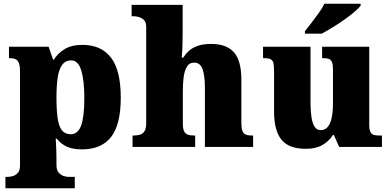

<svg xmlns="http://www.w3.org/2000/svg" viewBox="-20 -786 2090 1027"><path d="M9 221V160H24Q33 160 48 156Q63 152 75 139Q87 126 87 100V-403Q87 -435 80.5 -450Q74 -465 62 -470Q50 -475 33 -475H28V-536H240L264 -467H268Q289 -501 326 -523.5Q363 -546 421 -546Q521 -546 573.5 -478Q626 -410 626 -264Q626 -119 574 -53Q522 13 418 13Q369 13 337.5 -1.5Q306 -16 284 -44H278Q279 -27 280 -9Q281 9 281.5 27.5Q282 46 282 66V96Q282 124 294 137.5Q306 151 321 155.5Q336 160 344 160H380V221ZM358 -68Q397 -68 414 -114.5Q431 -161 431 -261Q431 -356 414.5 -409.5Q398 -463 361 -463Q330 -463 312.5 -439Q295 -415 288.5 -370.5Q282 -326 282 -264Q282 -196 288.5 -152.5Q295 -109 311.5 -88.5Q328 -68 358 -68Z M689 0V-61H693Q713 -61 728.5 -65.5Q744 -70 753 -84.5Q762 -99 762 -128V-643Q762 -668 749.5 -679.5Q737 -691 722 -695Q707 -699 699 -699H684V-760H957V-622Q957 -595 956.5 -568.5Q956 -542 955 -519Q954 -496 952 -478H960Q972 -497 990 -513.5Q1008 -530 1037 -540.5Q1066 -551 1109 -551Q1192 -551 1231.5 -506Q1271 -461 1271 -360V-131Q1271 -101 1276.5 -86Q1282 -71 1295 -66Q1308 -61 1330 -61H1334V0H1076V-317Q1076 -381 1063.5 -416Q1051 -451 1019 -451Q992 -451 979 -428Q966 -405 962 -370.5Q958 -336 958 -301V-125Q958 -98 964.5 -84.5Q971 -71 984.5 -66Q998 -61 1020 -61H1024V0Z M1616 10Q1524 10 1485 -39.5Q1446 -89 1446 -189V-402Q1446 -431 1443 -446.5Q1440 -462 1428.5 -468.5Q1417 -475 1391 -475H1387V-536H1641V-234Q1641 -192 1646 -159.5Q1651 -127 1662.5 -108.5Q1674 -90 1695 -90Q1719 -90 1733.5 -107.5Q1748 -125 1754.5 -157.5Q1761 -190 1761 -235V-417Q1761 -444 1754.5 -456.5Q1748 -469 1736 -472Q1724 -475 1707 -475H1703V-536H1955V-121Q1955 -93 1961.5 -80Q1968 -67 1981 -64Q1994 -61 2011 -61H2023V0H1794L1766 -64H1761Q1739 -30 1704 -10Q1669 10 1616 10ZM1611 -619Q1626 -638 1646 -664Q1666 -690 1685.5 -717Q1705 -744 1715 -766H1909V-756Q1900 -743 1876.5 -723Q1853 -703 1822 -681Q1791 -659 1759 -639.5Q1727 -620 1701 -606H1611Z"/></svg>

Font: Noto Serif Tibetan Black
Style: Regular
Weight: 900
Version: Version 2.103